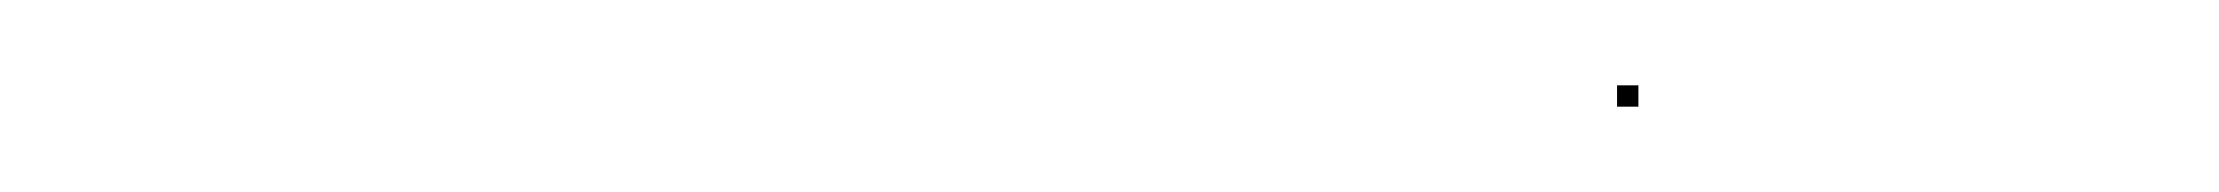

<svg xmlns="http://www.w3.org/2000/svg" viewBox="-20 -242 520 45"><path d="M359 -217V-222H364V-217Z"/></svg>

Font: FRB American Cursive Just Beginnings
Style: Italic
Weight: 400
Italic angle: -25°
Version: Version 2.0;Modular Font Editor K font №1